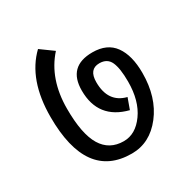

<svg xmlns="http://www.w3.org/2000/svg" viewBox="-170 -925 1031 1054"><g transform="rotate(-30 346.0 -397.5)"><path d="M289 -717Q183 -599 183 -411Q183 -251 228.5 -176Q274 -101 365 -101Q440 -101 494 -176.5Q548 -252 548 -373Q548 -457 529.5 -498Q511 -539 461 -539Q395 -539 395 -457Q395 -328 503 -301L478 -232Q303 -277 303 -457Q303 -610 458 -610Q551 -610 595.5 -548Q640 -486 640 -375Q640 -221 562 -120.5Q484 -20 369 -20Q82 -20 82 -417Q82 -653 209 -775Z"/></g></svg>

Font: Glegoo
Style: Bold
Weight: 700
Version: Version 2.0.1; ttfautohint (v0.9) -r 48 -G 60